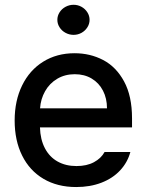

<svg xmlns="http://www.w3.org/2000/svg" viewBox="-20 -755 601 786"><path d="M40 -261.7Q40 -342.8 70.6 -405.3Q101.1 -467.8 156.7 -502.4Q212.4 -537.1 285.2 -537.1Q349.1 -537.1 402.3 -509.3Q455.6 -481.4 488 -421.6Q520.5 -361.8 520.5 -270.5V-233.4H143.6Q145 -184.1 163.8 -148.2Q182.6 -112.3 215.8 -93.8Q249 -75.2 293 -75.2Q335.4 -75.2 364.7 -91.1Q394 -106.9 408.2 -132.8H513.7Q502 -89.8 471.7 -57.4Q441.4 -24.9 395.3 -7.1Q349.1 10.7 292 10.7Q214.8 10.7 158 -22.9Q101.1 -56.6 70.6 -118.2Q40 -179.7 40 -261.7ZM418 -311.5Q418 -352.1 401.6 -383.8Q385.3 -415.5 355.5 -433.3Q325.7 -451.2 286.1 -451.2Q245.6 -451.2 214.1 -432.4Q182.6 -413.6 164.6 -381.6Q146.5 -349.6 144 -311.5ZM214.8 -673.8Q214.8 -690.4 223.9 -704.6Q232.9 -718.8 248.3 -727.1Q263.7 -735.4 281.2 -735.4Q298.8 -735.4 313.7 -727.1Q328.6 -718.8 337.6 -704.6Q346.7 -690.4 346.7 -673.8Q346.7 -657.2 337.6 -643.1Q328.6 -628.9 313.7 -620.6Q298.8 -612.3 281.2 -612.3Q263.7 -612.3 248.3 -620.6Q232.9 -628.9 223.9 -643.1Q214.8 -657.2 214.8 -673.8Z"/></svg>

Font: Pretendard Medium
Style: Regular
Weight: 500
Designer: Base glyphs from Inter by Rasmus Andersson; Hangeul glyphs from Noto Sans CJK(Source Han Sans) by Jang Soo-young and Kan
Foundry: Kil Hyung-jin
Version: Version 1.309